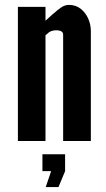

<svg xmlns="http://www.w3.org/2000/svg" viewBox="-20 -575 432 783"><path d="M53 0H165.5V-431Q179.5 -444.5 188.5 -448Q197.5 -451.5 208.5 -451.5Q237.5 -451.5 237.5 -433.5V0H350.5V-448Q350.5 -474.5 339.8 -499Q329 -523.5 309 -539.2Q289 -555 261 -555Q251 -555 241.5 -551.2Q232 -547.5 215 -534Q198 -520.5 165.5 -490.5V-547H53ZM166.5 188H218.5L245.5 123V54H153V123H188.5Z"/></svg>

Font: League Gothic SemiExpanded
Style: Regular
Weight: 400
Width: 6
Designer: The League of Moveable Type
Version: Version 1.600; ttfautohint (v1.8.3)